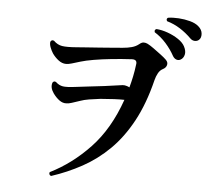

<svg xmlns="http://www.w3.org/2000/svg" viewBox="-59 -931 1118 1032"><g transform="rotate(5 500.0 -414.5)"><path d="M254 38Q247 36 244.5 30Q242 24 245 18Q362 -40 458.5 -142Q555 -244 611 -404Q565 -405 482 -398Q448 -394 421 -389.5Q394 -385 375 -378Q347 -369 331 -363.5Q315 -358 301 -358Q282 -357 264 -370Q246 -383 230 -405Q208 -436 218 -463Q226 -474 237 -467Q254 -451 274.5 -447.5Q295 -444 341 -450Q370 -454 412 -458.5Q454 -463 497.5 -468.5Q541 -474 573 -479Q584 -481 595 -482Q606 -483 618 -479Q622 -478 625 -476.5Q628 -475 632 -473Q640 -502 646.5 -533Q653 -564 657 -597Q663 -626 633 -625Q578 -622 524.5 -616.5Q471 -611 427.5 -603.5Q384 -596 358 -588Q328 -579 311.5 -574Q295 -569 281 -569Q260 -569 240.5 -584Q221 -599 207 -619Q198 -633 191.5 -650Q185 -667 187 -680Q194 -694 207 -687Q227 -667 252.5 -663Q278 -659 329 -663Q349 -665 382 -667Q415 -669 452.5 -672Q490 -675 523.5 -677.5Q557 -680 578 -682Q604 -684 626 -690Q648 -696 664 -709Q677 -720 688 -720Q699 -720 709 -715Q723 -708 743 -693.5Q763 -679 783 -664Q803 -649 814 -638Q827 -625 823 -610Q819 -595 803 -587Q787 -579 777.5 -561.5Q768 -544 763 -524Q731 -394 680 -300Q629 -206 563 -141Q497 -76 418.5 -33Q340 10 254 38ZM893 -646Q882 -640 870.5 -644Q859 -648 851 -661Q832 -696 804 -727.5Q776 -759 742 -780Q737 -794 750 -798Q779 -796 811 -784.5Q843 -773 869 -755.5Q895 -738 905 -718Q918 -693 913 -673.5Q908 -654 893 -646ZM982 -760Q973 -752 959.5 -752.5Q946 -753 935 -764Q907 -792 874 -813Q841 -834 803 -845Q795 -857 806 -864Q832 -868 864 -866Q896 -864 925.5 -856Q955 -848 972 -833Q992 -816 993.5 -793.5Q995 -771 982 -760Z"/></g></svg>

Font: Zen Old Mincho Black
Style: Regular
Weight: 900
Designer: Yoshimichi Ohira
Foundry: Positype
Version: Version 1.001